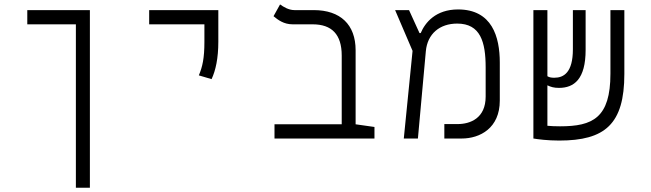

<svg xmlns="http://www.w3.org/2000/svg" viewBox="-20 -632 2970 876"><path d="M390.1 224.6V-585.9H104.5V-521H326.2V224.6Z M945.3 -271C963.9 -310.5 976.1 -366.2 976.1 -441.4V-585.9H660.6V-521H912.6V-441.4C912.6 -366.2 903.8 -327.6 887.2 -288.1Z M1688.5 -52.7 1602.5 -64.9V-402.8C1602.5 -520 1532.7 -585.9 1411.6 -585.9H1323.2C1296.9 -585.9 1272.5 -601.1 1257.8 -611.8L1228 -558.1C1248 -541.5 1274.4 -521 1315.4 -521H1406.7C1493.7 -521 1539.1 -475.1 1539.1 -378.4V-64.9H1232.4V0H1688.5Z M1822.3 0H1886.7L1922.9 -398.4C1930.2 -478 1986.3 -524.4 2065.9 -524.4C2171.9 -524.4 2195.8 -440.9 2195.8 -324.2V-191.4C2195.8 -92.3 2125.5 -65.9 2067.4 -65.9H2007.3V0H2086.4C2170.4 0 2260.3 -47.9 2260.3 -172.9V-346.7C2260.3 -463.9 2225.1 -588.9 2069.8 -588.9C1967.8 -588.9 1919.4 -528.8 1899.4 -481H1894L1846.2 -585.9H1782.7L1862.3 -399.9Z M2531.2 9.3C2740.2 9.3 2828.6 -65.4 2828.6 -294.9V-585.9H2765.1V-295.9C2765.1 -93.8 2684.1 -55.7 2535.2 -55.7C2513.2 -55.7 2493.7 -56.6 2477.5 -58.1V-242.7C2493.2 -235.4 2506.8 -231 2530.3 -231C2599.1 -231 2651.9 -270.5 2651.9 -404.3V-585.9H2593.8V-407.2C2593.8 -301.3 2552.2 -277.3 2509.3 -277.3C2495.6 -277.3 2486.8 -278.8 2477.5 -284.2V-585.9H2413.6V0H2414.1C2433.6 3.4 2478 9.3 2531.2 9.3Z"/></svg>

Font: Cascadia Code Light
Style: Regular
Weight: 300
Monospace: yes
Designer: Aaron Bell
Foundry: Saja Typeworks
Version: Version 2404.023